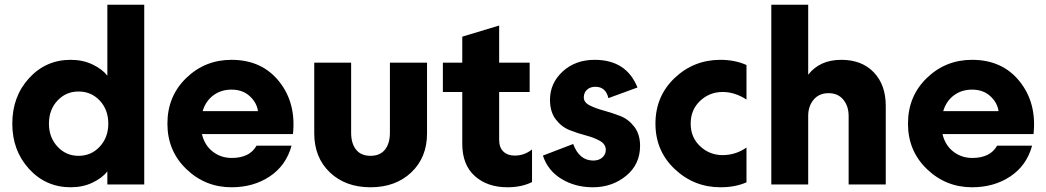

<svg xmlns="http://www.w3.org/2000/svg" viewBox="-20 -780 4425 812"><path d="M279 -527Q330 -527 371 -507.5Q412 -488 434 -460V-760H590V0H434V-55Q412 -27 371 -7.5Q330 12 279 12Q174 12 103 -65.5Q32 -143 32 -257Q32 -372 103 -449.5Q174 -527 279 -527ZM312 -393Q259 -393 223 -354.5Q187 -316 187 -257Q187 -199 223 -160Q259 -121 312 -121Q366 -121 402 -160Q438 -199 438 -257Q438 -316 402 -354.5Q366 -393 312 -393Z M1213 -164Q1190 -80 1121 -34Q1052 12 959 12Q848 12 768 -65Q688 -142 688 -257Q688 -373 767.5 -450Q847 -527 959 -527Q1087 -527 1160 -436Q1233 -345 1219 -213H834Q845 -166 879.5 -139Q914 -112 960 -112Q1036 -112 1065 -164ZM959 -401Q915 -401 882.5 -377Q850 -353 837 -310H1071Q1066 -346 1036 -373.5Q1006 -401 959 -401Z M1465 -219Q1465 -173 1486 -147Q1507 -121 1547 -121Q1587 -121 1608 -147Q1629 -173 1629 -219V-515H1786V-216Q1786 -114 1719.5 -51Q1653 12 1547 12Q1441 12 1375 -51Q1309 -114 1309 -216V-515H1465Z M2091 -189Q2091 -156 2109 -139Q2127 -122 2157 -122Q2198 -122 2230 -148V-10Q2186 12 2126 12Q2041 12 1988 -35.5Q1935 -83 1935 -172V-391H1853V-515H1935V-625L2091 -672V-515H2220V-391H2091Z M2487 12Q2413 12 2355 -23Q2297 -58 2276 -122L2404 -171Q2430 -101 2489 -101Q2513 -101 2527.5 -114Q2542 -127 2542 -146Q2542 -170 2517.5 -184Q2493 -198 2458.5 -207Q2424 -216 2389.5 -229.5Q2355 -243 2330.5 -275Q2306 -307 2306 -358Q2306 -428 2359.5 -477.5Q2413 -527 2495 -527Q2629 -527 2676 -410L2553 -365Q2542 -413 2498 -413Q2476 -413 2462.5 -400.5Q2449 -388 2449 -368Q2449 -347 2473.5 -334.5Q2498 -322 2533 -312.5Q2568 -303 2603 -289.5Q2638 -276 2662.5 -244Q2687 -212 2687 -163Q2687 -85 2628 -36.5Q2569 12 2487 12Z M3137 -156V-9Q3090 12 3027 12Q2915 12 2833.5 -65Q2752 -142 2752 -257Q2752 -373 2833 -450Q2914 -527 3027 -527Q3088 -527 3137 -505V-359Q3088 -391 3036 -391Q2981 -391 2941 -353.5Q2901 -316 2901 -257Q2901 -199 2941 -161.5Q2981 -124 3036 -124Q3091 -124 3137 -156Z M3398 -290V0H3242V-760H3398V-464Q3447 -527 3538 -527Q3625 -527 3675.5 -474Q3726 -421 3726 -333V0H3569V-290Q3569 -331 3546.5 -358.5Q3524 -386 3484 -386Q3444 -386 3421 -358.5Q3398 -331 3398 -290Z M4345 -164Q4322 -80 4253 -34Q4184 12 4091 12Q3980 12 3900 -65Q3820 -142 3820 -257Q3820 -373 3899.5 -450Q3979 -527 4091 -527Q4219 -527 4292 -436Q4365 -345 4351 -213H3966Q3977 -166 4011.5 -139Q4046 -112 4092 -112Q4168 -112 4197 -164ZM4091 -401Q4047 -401 4014.5 -377Q3982 -353 3969 -310H4203Q4198 -346 4168 -373.5Q4138 -401 4091 -401Z"/></svg>

Font: Freely
Style: Bold
Weight: 700
Designer: Kris Sowersby
Foundry: Klim Type Foundry
Version: Version 1.006;hotconv 1.0.113;makeotfexe 2.5.65598;200799169